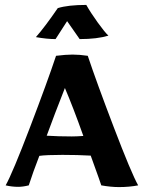

<svg xmlns="http://www.w3.org/2000/svg" viewBox="-20 -756 585 781"><path d="M392 -2 381 -34 349 -123Q295 -126 234 -126Q168 -126 140 -122Q114 -55 97 -2Q73 4 54 4Q29 4 3 -2Q31 -52 102 -238Q173 -424 208 -529Q248 -534 275 -534Q304 -534 337 -529Q372 -424 443 -238Q514 -52 542 -2Q506 5 464 5Q431 5 392 -2ZM319 -203Q277 -321 244 -398Q201 -289 170 -204Q218 -201 272 -201Q291 -201 319 -203ZM126 -605Q163 -647 215 -723Q257 -736 331 -736Q349 -704 377.5 -664.5Q406 -625 421 -611Q375 -597 304 -597L253 -670L206 -597Q171 -597 126 -605Z"/></svg>

Font: Mirza
Style: Bold
Weight: 700
Designer: Arabic design by Kourosh Beigpour, Latin design by Eduardo Tunni, engineering by Lasse Fister
Version: Version 1.0010g